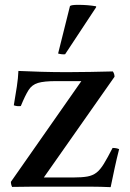

<svg xmlns="http://www.w3.org/2000/svg" viewBox="-20 -772 536 793"><path d="M437 1Q393 -1 358 -1Q323 -1 297 -1H180Q149 -1 111 -1Q73 -1 30 0Q25 -10 25 -21L316 -437H212Q162 -437 137 -429.5Q112 -422 98 -400Q84 -378 66 -334Q51 -332 37 -337Q44 -378 49.5 -414Q55 -450 56 -479Q99 -477 151 -475.5Q203 -474 258 -474Q302 -474 354 -475Q406 -476 446 -477Q453 -467 453 -455L161 -39H283Q319 -39 341 -43Q363 -47 378.5 -59Q394 -71 409 -95.5Q424 -120 445 -161Q461 -161 472 -156Q462 -117 453.5 -77.5Q445 -38 437 1ZM377 -746V-742L249 -548Q244 -547 235 -548Q226 -549 220 -551L269 -747Q274 -752 303 -752Q343 -752 377 -746Z"/></svg>

Font: Tiro Gurmukhi
Style: Regular
Weight: 400
Designer: Gurmukhi: John Hudson & Fiona Ross. Latin: John Hudson.
Foundry: Tiro Typeworks Ltd.
Version: Version 1.52